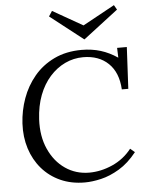

<svg xmlns="http://www.w3.org/2000/svg" viewBox="-62 -997 811 1062"><g transform="rotate(-5 343.0 -465.5)"><path d="M412 -716Q468 -716 516.5 -701Q565 -686 609 -656H610L608 -710H662L650 -479H614Q609 -573 556 -624Q503 -675 416 -675Q363 -675 315.5 -652.5Q268 -630 230.5 -588Q193 -546 170.5 -487Q148 -428 144 -354Q139 -260 171.5 -188Q204 -116 262.5 -76Q321 -36 395 -36Q460 -36 524 -64.5Q588 -93 631 -148L656 -127Q610 -69 558 -38Q506 -7 456.5 4.5Q407 16 366 16Q291 16 231 -11Q171 -38 129 -86.5Q87 -135 66.5 -199.5Q46 -264 50 -339Q54 -410 78 -477Q102 -544 147 -598Q192 -652 258.5 -684Q325 -716 412 -716ZM433 -773H431L248 -916L267 -945L434 -850L611 -947L626 -921Z"/></g></svg>

Font: Lora
Style: Italic
Weight: 400
Italic angle: -3°
Designer: Olga Karpushina, Alexei Vanyashin (Cyrillic)
Foundry: Cyreal
Version: Version 3.008